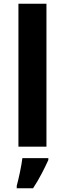

<svg xmlns="http://www.w3.org/2000/svg" viewBox="-20 -780 345 1021"><path d="M227 0H78V-760H227ZM237 71Q222 104 202 142.5Q182 181 156 221H69V208Q77 179 86 136Q95 93 99 61H237Z"/></svg>

Font: Noto Sans Sinhala
Style: Bold
Weight: 700
Designer: Jelle Bosma - Monotype Design Team
Foundry: Monotype Imaging Inc.
Version: Version 2.006; ttfautohint (v1.8.4.7-5d5b)